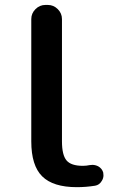

<svg xmlns="http://www.w3.org/2000/svg" viewBox="-20 -774 502 782"><path d="M293 -11.7Q196.3 -11.7 151.9 -55.7Q107.4 -99.6 107.4 -198.2V-696.3Q107.4 -719.7 124.5 -736.8Q141.6 -753.9 165 -753.9H174.8Q198.2 -753.9 215.3 -736.8Q232.4 -719.7 232.4 -696.3V-198.2Q232.4 -142.6 251 -120.6Q269.5 -98.6 317.4 -98.6Q331.1 -98.6 345.7 -101.6Q350.6 -102.5 356.4 -102.5Q368.2 -102.5 379.9 -96.7Q395.5 -87.9 400.4 -71.3Q401.4 -65.4 401.4 -59.6Q401.4 -47.9 394.5 -37.1Q384.8 -20.5 367.2 -17.6Q330.1 -11.7 293 -11.7Z"/></svg>

Font: Gen Jyuu Gothic P Medium
Style: Regular
Weight: 500
Designer: [Source Han Sans]
Ryoko NISHIZUKA  (kana & ideographs); Paul D. Hunt (Latin, Greek & Cyrillic); Wenlong ZHANG  (bopomofo
Version: Version 1.002.20150607